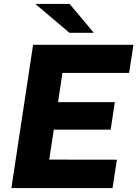

<svg xmlns="http://www.w3.org/2000/svg" viewBox="-20 -949 694 969"><path d="M37.5 0 147 -723H653.5L631.5 -581H295L273 -433.5H559.5L538.5 -294.5H251.5L228.5 -143.5L570 -143L548 0ZM331.5 -929H158.5L330.5 -783.5H453.5Z"/></svg>

Font: Public Sans ExtraBold
Style: Italic
Weight: 800
Italic angle: -8°
Designer: The Public Sans project authors (U.S. Web Design System). Libre Franklin designed by Pablo Impallari and Rodrigo Fuenzal
Version: Version 1.007; ttfautohint (v1.8.1) -l 8 -r 50 -G 200 -x 14 